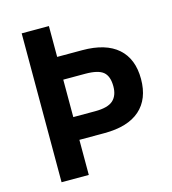

<svg xmlns="http://www.w3.org/2000/svg" viewBox="-105 -786 779 872"><g transform="rotate(-15 284.0 -350.0)"><path d="M205 0H77V-700H205V-555H323Q433 -555 490 -504.8Q547 -454.5 547 -360Q547 -265.5 490 -215.2Q433 -165 323 -165H205ZM205 -448V-272H308Q367.5 -272 392.2 -294.2Q417 -316.5 417 -360Q417 -407.5 393 -427.8Q369 -448 308 -448Z"/></g></svg>

Font: Cabin
Style: Bold
Weight: 700
Designer: Pablo Impallari
Foundry: Pablo Impallari. http://www.impallari.com Igino Marini. http://www.ikern.com
Version: Version 3.001;hotconv 1.0.109;makeotfexe 2.5.65596